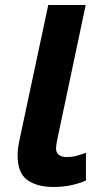

<svg xmlns="http://www.w3.org/2000/svg" viewBox="-20 -734 423 764"><path d="M192 10Q128 10 89 -17.5Q50 -45 50 -116Q50 -128 52 -145Q54 -162 61 -193L172 -714H321L209 -184Q203 -156 203 -144Q203 -126 214.5 -117.5Q226 -109 246 -109Q266 -109 283 -113.5Q300 -118 322 -126V-16Q299 -5 265.5 2.5Q232 10 192 10Z"/></svg>

Font: BC Sans
Style: Bold Italic
Weight: 700
Italic angle: -12°
Designer: Monotype Design Team
Province of B.C.
Foundry: Monotype Imaging Inc.
Version: Version 2.000;GOOG;noto-source:20170915:90ef993387c0